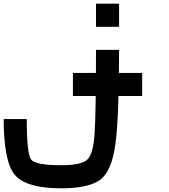

<svg xmlns="http://www.w3.org/2000/svg" viewBox="-20 -895 915 1040"><path d="M625 -875V-750H500V-875ZM0 -250H125Q125 -62.5 148.4 -31.2Q171.9 0 312.5 0Q414.1 0 449.2 -27.3Q484.4 -54.7 492.2 -168Q500 -281.2 500 -625H625Q625 -265.6 605.5 -117.2Q585.9 31.2 523.4 78.1Q460.9 125 312.5 125Q125 125 62.5 54.7Q0 -15.6 0 -250ZM750 -500V-375H375V-500Z"/></svg>

Font: CraftyPE
Style: Regular
Weight: 400
Designer: Erek Butcher
Foundry: Haunted Coop
Version: Version 0.018;April 4, 2024;FontCreator 15.0.0.2962 64-bit